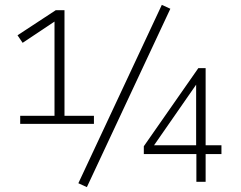

<svg xmlns="http://www.w3.org/2000/svg" viewBox="-20 -747 989 789"><path d="M63 -238V-271H204V-675L223 -671L73 -571L52 -602L209 -705H245V-271H366V-238ZM337 22 302 6 645 -727 680 -711ZM787 0V-114H571V-146L795 -467H825V-150H890V-114H825V0ZM786 -150V-399L604 -137V-150Z"/></svg>

Font: Nunito Sans 7pt Condensed ExtraLight
Style: Regular
Weight: 250
Width: 3
Designer: Vernon Adams
Foundry: Vernon Adams
Version: Version 3.101;gftools[0.9.27]